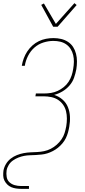

<svg xmlns="http://www.w3.org/2000/svg" viewBox="-23 -985 543 1220"><path d="M315 -815 239 -954 256 -963 332 -833 450 -965 464 -953 343 -815ZM111 215Q95 215 78.5 212.5Q62 210 48 204Q34 198 23 187Q12 176 5 162Q-2 148 -2.5 131.5Q-3 115 -1 99Q3 77 15 57Q27 37 45 23Q63 9 84.5 0.5Q106 -8 127.5 -12Q149 -16 171 -17Q193 -18 214 -19Q235 -20 257 -24.5Q279 -29 299.5 -39.5Q320 -50 337.5 -65.5Q355 -81 368 -100Q381 -119 387.5 -140Q394 -161 398 -183Q402 -207 402 -231.5Q402 -256 396.5 -278.5Q391 -301 378 -319.5Q365 -338 346 -350.5Q327 -363 303 -368Q279 -373 255 -373H202L205 -391H258Q279 -391 301 -394.5Q323 -398 343.5 -407.5Q364 -417 382 -431.5Q400 -446 412.5 -465Q425 -484 432 -505Q439 -526 442 -547Q446 -570 446.5 -592Q447 -614 442 -635Q437 -656 426 -673.5Q415 -691 398 -703Q381 -715 360 -720Q339 -725 316 -725Q285 -725 253 -715Q221 -705 196 -683Q171 -661 155.5 -630.5Q140 -600 135 -569V-567H116V-570Q120 -593 128.5 -615.5Q137 -638 150.5 -658.5Q164 -679 183 -696Q202 -713 224 -723.5Q246 -734 269.5 -738.5Q293 -743 316 -743Q342 -743 365.5 -737.5Q389 -732 409 -719Q429 -706 441.5 -686.5Q454 -667 460 -643.5Q466 -620 466 -595Q466 -570 462 -545Q457 -518 447.5 -491Q438 -464 418.5 -441.5Q399 -419 373.5 -404Q348 -389 321 -382Q350 -373 373.5 -353Q397 -333 408.5 -304.5Q420 -276 421.5 -244Q423 -212 417 -179Q414 -161 409 -143Q404 -125 395.5 -107.5Q387 -90 374 -74.5Q361 -59 345.5 -46.5Q330 -34 312.5 -25Q295 -16 277.5 -10.5Q260 -5 241 -3Q222 -1 204 0Q186 1 167 1.5Q148 2 130 5.5Q112 9 94 16Q76 23 59.5 34.5Q43 46 32.5 63Q22 80 19 98Q16 119 19.5 139.5Q23 160 37 173Q51 186 70.5 191.5Q90 197 111 197H161V215Z"/></svg>

Font: Iosevka Curly Thin
Style: Italic
Weight: 100
Italic angle: -9°
Monospace: yes
Designer: Belleve Invis
Foundry: Belleve Invis
Version: Version 22.1.2; ttfautohint (v1.8.4)